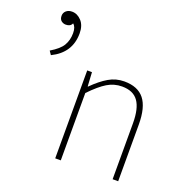

<svg xmlns="http://www.w3.org/2000/svg" viewBox="-130 -858 963 981"><g transform="rotate(20 351.5 -367.0)"><path d="M71.8 -487.8 58.1 -507.8Q106 -536.1 123 -564.9Q140.1 -593.8 140.1 -631.8Q140.1 -666 123 -679.2Q115.2 -660.2 89.8 -660.2Q75.7 -660.2 64.9 -668.9Q54.2 -677.7 54.2 -695.8Q54.2 -712.4 66.4 -723.1Q78.6 -733.9 98.1 -733.9Q127 -733.9 149.4 -709.7Q171.9 -685.5 171.9 -642.1Q171.9 -536.6 71.8 -487.8ZM272.9 0V-478H298.8L303.2 -401.9H305.2Q348.1 -444.8 387 -467.5Q425.8 -490.2 471.2 -490.2Q544.9 -490.2 580.1 -445.8Q615.2 -401.4 615.2 -308.1V0H585V-304.2Q585 -384.8 557.4 -423.3Q529.8 -461.9 469.2 -461.9Q426.3 -461.9 389.4 -439.7Q352.5 -417.5 303.2 -366.2V0Z"/></g></svg>

Font: Source Sans 3 ExtraLight
Style: Regular
Weight: 200
Designer: Paul D. Hunt
Foundry: Adobe
Version: Version 3.052;hotconv 1.1.0;makeotfexe 2.6.0